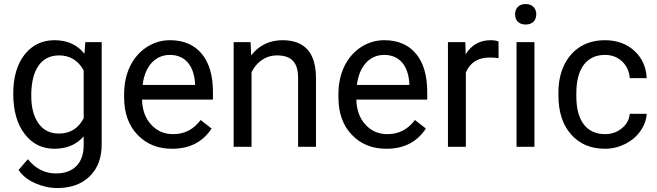

<svg xmlns="http://www.w3.org/2000/svg" viewBox="-20 -741 3317 969"><path d="M46.9 -268.6C46.9 -182.6 65.9 -114.7 104.5 -64.9C142.6 -15.1 192.4 9.8 254.4 9.8C316.9 9.8 366.2 -11.2 402.3 -52.7V-7.3C402.3 82.5 350.6 134.3 262.7 134.3C206.5 134.3 159.2 110.4 120.6 62.5L73.7 116.7C92.8 145 120.6 167.5 157.2 183.6C193.8 199.7 231 208 269 208C337.4 208 392.1 188.5 432.6 148.9C473.1 109.4 493.2 55.7 493.2 -12.7V-528.3H410.6L406.2 -469.7C370.1 -515.1 319.8 -538.1 255.4 -538.1C192.4 -538.1 142.1 -513.7 104 -465.3C65.9 -416.5 46.9 -351.1 46.9 -268.6ZM137.7 -258.3C137.7 -392.6 189.9 -461.4 277.8 -461.4C333 -461.4 374.5 -436 402.3 -385.7V-144.5C375.5 -92.8 334 -66.9 276.9 -66.9C232.9 -66.9 198.7 -84 174.3 -118.2C149.9 -151.9 137.7 -198.7 137.7 -258.3Z M848.6 9.8C937 9.8 1003.4 -24.4 1047.9 -92.3L992.7 -135.3C959.5 -92.3 917.5 -64 853.5 -64C808.6 -64 771.5 -80.1 742.7 -112.3C713.4 -144 698.2 -186 696.8 -238.3H1054.7V-275.9C1054.7 -360.4 1035.6 -424.8 997.6 -470.2C959.5 -515.6 906.2 -538.1 837.4 -538.1C795.4 -538.1 756.3 -526.4 720.7 -503.4C648.4 -456.5 606.4 -371.1 606.4 -266.1V-249.5C606.4 -170.9 628.9 -107.9 673.8 -61C718.8 -13.7 776.9 9.8 848.6 9.8ZM837.4 -463.9C913.1 -463.9 959 -411.1 964.4 -319.3V-312.5H699.7C711.4 -408.2 764.6 -463.9 837.4 -463.9Z M1159.2 -528.3V0H1249.5V-376.5C1274.4 -427.2 1319.8 -461.4 1378.4 -461.4C1450.7 -461.4 1483.9 -425.8 1484.4 -349.6V0H1574.7V-349.1C1573.7 -475.1 1517.6 -538.1 1405.8 -538.1C1340.8 -538.1 1288.1 -512.7 1247.6 -461.9L1244.6 -528.3Z M1930.2 9.8C2018.6 9.8 2085 -24.4 2129.4 -92.3L2074.2 -135.3C2041 -92.3 1999 -64 1935.1 -64C1890.1 -64 1853 -80.1 1824.2 -112.3C1794.9 -144 1779.8 -186 1778.3 -238.3H2136.2V-275.9C2136.2 -360.4 2117.2 -424.8 2079.1 -470.2C2041 -515.6 1987.8 -538.1 1918.9 -538.1C1877 -538.1 1837.9 -526.4 1802.2 -503.4C1730 -456.5 1688 -371.1 1688 -266.1V-249.5C1688 -170.9 1710.4 -107.9 1755.4 -61C1800.3 -13.7 1858.4 9.8 1930.2 9.8ZM1918.9 -463.9C1994.6 -463.9 2040.5 -411.1 2045.9 -319.3V-312.5H1781.2C1793 -408.2 1846.2 -463.9 1918.9 -463.9Z M2496.1 -531.2C2486.8 -535.6 2473.6 -538.1 2456.1 -538.1C2401.9 -538.1 2359.9 -514.6 2330.1 -467.3L2328.6 -528.3H2240.7V0H2331.1V-375C2352.1 -425.3 2392.6 -450.7 2451.7 -450.7C2467.8 -450.7 2482.4 -449.7 2496.1 -447.3Z M2677.2 -528.3H2586.9V0H2677.2ZM2579.6 -668.5C2579.6 -639.2 2597.7 -617.2 2632.8 -617.2C2668 -617.2 2686.5 -639.2 2686.5 -668.5C2686.5 -697.8 2668 -720.7 2632.8 -720.7C2597.7 -720.7 2579.6 -697.8 2579.6 -668.5Z M3033.7 -64C2940.4 -64 2888.7 -132.3 2888.7 -253.9V-271C2888.7 -396 2941.4 -463.9 3033.2 -463.9C3067.4 -463.9 3096.2 -453.1 3119.6 -431.2C3142.6 -409.2 3155.8 -380.9 3158.2 -346.7H3243.7C3241.2 -403.3 3220.2 -449.2 3181.2 -484.9C3141.6 -520.5 3092.3 -538.1 3033.2 -538.1C2984.9 -538.1 2943.4 -526.9 2908.2 -504.9C2837.4 -460.4 2798.3 -377.4 2798.3 -274.4V-259.3C2798.3 -175.8 2819.8 -110.4 2862.3 -62.5C2904.8 -14.2 2961.9 9.8 3033.7 9.8C3069.3 9.8 3103.5 1.5 3135.7 -14.6C3167.5 -30.8 3193.4 -52.7 3212.4 -80.1C3231.4 -107.4 3242.2 -136.2 3243.7 -166.5H3158.2C3155.8 -137.2 3142.1 -112.8 3118.2 -93.3C3094.2 -73.7 3065.9 -64 3033.7 -64Z"/></svg>

Font: Shabnam
Style: Regular
Weight: 400
Foundry: DejaVu fonts team - Redesigned by Saber Rastikerdar - Based on Vazir font
Version: Version 5.0.1